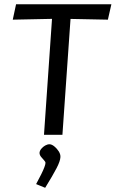

<svg xmlns="http://www.w3.org/2000/svg" viewBox="-20 -632 542 900"><path d="M186.2 0 223.8 -543.6 39.8 -539.8 55.3 -612H502.1L485.7 -539.8L310.6 -543.3L272.6 0ZM191.7 248.3 149.3 230.9Q163.7 204.5 173.3 184.9Q183 165.4 188 151.8Q193.1 138.3 193.1 132.3Q193.8 126.8 186.6 119.4Q179.3 112 172.3 103Q165.3 94 165.3 84.3Q166 74.7 173.5 65.5Q180.9 56.3 191.6 50.2Q202.4 44.2 211.7 44.2Q222.3 44.2 234.7 54.2Q247.1 64.3 255.7 78Q264.2 91.8 263.2 104.8Q262.2 123.3 245.4 155.9Q228.6 188.5 191.7 248.3Z"/></svg>

Font: Ancizar Sans Thin
Style: Italic
Weight: 100
Italic angle: -4°
Designer: Cesar Puertas, Viviana Monsalve, Julian Moncada, Julian Prieto, Jose Castro, Mariel Hernandez, Felipe Aragon, Sara Alarc
Version: Version 8.100